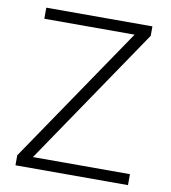

<svg xmlns="http://www.w3.org/2000/svg" viewBox="-80 -781 759 850"><g transform="rotate(10 299.0 -355.5)"><path d="M116.2 -49.3H552.2V0H46.4V-44.9L465.3 -661.1H59.6V-710.9H536.6V-668.5Z"/></g></svg>

Font: Roboto Web
Style: Light
Weight: 300
Designer: Google
Version: Version 1.200310; 2013